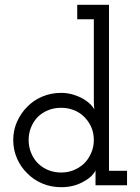

<svg xmlns="http://www.w3.org/2000/svg" viewBox="-20 -770 583 798"><path d="M508 0V-60H433V-750H301V-690H370V-378Q370 -362 370 -347.5Q370 -333 372 -315Q367 -325 357 -335.5Q347 -346 328 -358Q309 -369 285 -376.5Q261 -384 234 -384Q192 -384 155.5 -368.5Q119 -353 93 -326Q66 -299 50.5 -263.5Q35 -228 35 -188Q35 -148 50.5 -112Q66 -76 93 -50Q119 -23 155.5 -7.5Q192 8 234 8Q264 8 288.5 1Q313 -6 332 -18Q350 -28 361.5 -40Q373 -52 377 -62Q377 -53 377 -46Q377 -39 377 -30V0ZM234 -322Q261 -322 285 -313Q309 -304 326 -288Q346 -270 358 -244.5Q370 -219 370 -188Q370 -159 358.5 -133Q347 -107 328 -89Q309 -72 285.5 -62.5Q262 -53 234 -53Q206 -53 182 -62.5Q158 -72 140 -89Q121 -107 110 -133Q99 -159 99 -188Q99 -216 109 -240.5Q119 -265 136 -283Q154 -301 179 -311.5Q204 -322 234 -322Z"/></svg>

Font: Josefin Slab Thin SemiBold
Style: Regular
Weight: 600
Version: Version 2.000